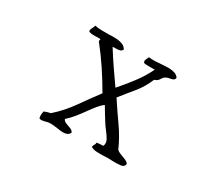

<svg xmlns="http://www.w3.org/2000/svg" viewBox="-115 -882 1229 1089"><g transform="rotate(30 500.0 -337.5)"><path d="M783 -56Q780 -34 756 -31.5Q732 -29 705 -30Q699 -30 693 -30.5Q687 -31 682 -31Q674 -31 666.5 -31Q659 -31 652 -30Q626 -29 602 -30Q578 -31 563 -41Q563 -46 565 -50Q567 -54 569 -58Q571 -61 572.5 -65Q574 -69 574 -75Q592 -78 616 -78Q626 -99 613 -121.5Q600 -144 583 -165Q578 -172 572.5 -179Q567 -186 563 -193Q547 -219 533 -241Q519 -263 508 -283Q492 -273 474 -251Q456 -229 436.5 -201.5Q417 -174 395.5 -147.5Q374 -121 351 -101Q357 -88 372 -82.5Q387 -77 402 -71.5Q417 -66 423 -53Q417 -40 406 -35Q395 -30 381 -30Q372 -30 362 -31Q352 -32 342 -34Q327 -36 312.5 -37.5Q298 -39 285 -38Q279 -37 273.5 -36Q268 -35 263 -33Q254 -31 245 -29.5Q236 -28 226 -31Q221 -39 222 -54.5Q223 -70 226 -78Q236 -82 245.5 -85Q255 -88 266 -90Q325 -142 370.5 -206.5Q416 -271 463 -334Q426 -398 385.5 -459Q345 -520 300 -576Q296 -580 298 -586Q300 -591 300 -594Q291 -595 282.5 -595Q274 -595 267 -594Q254 -594 243 -594.5Q232 -595 222 -601Q221 -610 223.5 -616Q226 -622 229 -628Q231 -632 233 -636Q235 -640 236 -646Q258 -641 281.5 -641Q305 -641 327 -641Q342 -642 356 -642Q370 -642 383 -641Q403 -639 418.5 -632.5Q434 -626 444 -609Q437 -597 427.5 -594.5Q418 -592 404 -592Q399 -592 393 -592Q387 -592 381 -591Q412 -541 445 -493Q478 -445 511 -398Q551 -444 588 -492.5Q625 -541 653 -598Q649 -598 645 -598Q641 -598 637 -598Q622 -598 607 -598Q592 -598 581 -601Q576 -610 578 -617Q580 -624 583 -630Q585 -633 586.5 -636Q588 -639 589 -643Q610 -640 631 -641Q652 -642 672 -644Q685 -645 697.5 -645.5Q710 -646 721 -646Q741 -645 757 -640Q773 -635 783 -620Q782 -608 772.5 -603.5Q763 -599 751 -597.5Q739 -596 730 -591Q719 -586 714 -577.5Q709 -569 702 -560.5Q695 -552 678 -546Q654 -488 617 -443.5Q580 -399 544 -353Q584 -292 628.5 -229Q673 -166 701 -101Q709 -93 724.5 -87Q740 -81 757 -74.5Q774 -68 783 -56Z"/></g></svg>

Font: Yuji Boku
Style: Regular
Weight: 400
Designer: Kataoka Yuji
Foundry: Kinuta Font Factory
Version: Version 3.002